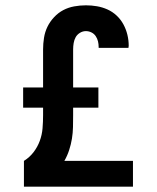

<svg xmlns="http://www.w3.org/2000/svg" viewBox="-20 -702 590 722"><path d="M70 0V-97Q91 -110 106 -129.5Q121 -149 129.5 -172Q138 -195 140 -219.5Q142 -244 142 -269V-297H67V-373H142V-516Q142 -538 145.5 -560Q149 -582 158.5 -601.5Q168 -621 183.5 -637.5Q199 -654 218 -664Q237 -674 259 -678Q281 -682 303 -682Q324 -682 344.5 -678.5Q365 -675 384 -666.5Q403 -658 418.5 -643.5Q434 -629 444 -610.5Q454 -592 459 -571.5Q464 -551 464 -530Q464 -528 463.5 -526Q463 -524 463 -522H351V-525Q351 -536 348.5 -546.5Q346 -557 340 -566Q334 -575 324 -580Q314 -585 303 -585Q291 -585 280.5 -578.5Q270 -572 264.5 -562Q259 -552 257 -540Q255 -528 255 -516V-373H350V-297H255V-269Q255 -247 254.5 -224.5Q254 -202 250.5 -180.5Q247 -159 240 -137.5Q233 -116 222 -97H480V0Z"/></svg>

Font: Lode Term
Style: Bold
Weight: 700
Monospace: yes
Designer: Belleve Invis
Foundry: Belleve Invis
Version: Version 29.2.0